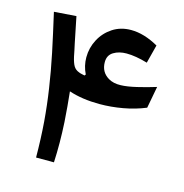

<svg xmlns="http://www.w3.org/2000/svg" viewBox="-83 -591 639 668"><g transform="rotate(15 236.5 -257.0)"><path d="M104.5 0Q104 -68.8 99.4 -127.7Q94.7 -186.5 85.9 -244.1Q77.1 -303.7 64 -366.5Q50.8 -429.2 33.2 -505.9L112.8 -511.7L131.8 -418Q134.8 -405.3 137 -394Q139.2 -382.8 141.1 -373.5Q146 -351.6 152.6 -340.6Q159.2 -329.6 172.9 -324.7Q177.2 -322.8 182.4 -321.8Q187.5 -320.8 193.4 -319.3L196.8 -323.7Q183.1 -351.6 183.1 -382.3Q183.1 -416.5 199 -446.5Q214.8 -476.6 243.4 -495.4Q272 -514.2 309.6 -514.2Q356.4 -514.2 408.2 -484.9L391.1 -418.5Q348.1 -431.2 315.4 -431.2Q288.1 -431.2 268.8 -419.4Q249.5 -407.7 249.5 -382.8Q249.5 -346.7 279.3 -329.1Q297.4 -318.4 323.2 -319.3Q346.2 -319.8 380.4 -327.9Q414.6 -335.9 447.8 -346.2L433.1 -267.6Q395.5 -252 353 -244.4Q310.5 -236.8 269.5 -236.8Q207 -236.8 158.7 -252.9Q161.6 -227.1 163.8 -200Q166 -172.9 168 -145Q172.4 -68.8 168.9 0Z"/></g></svg>

Font: Markazi Text SemiBold
Style: Regular
Weight: 600
Designer: Borna Izadpanah (Arabic designer), Fiona Ross (Arabic design director) and Florian Runge (Latin designer)
Foundry: Borna Izadpanah and Florian Runge
Version: Version 1.001; ttfautohint (v1.8.3)